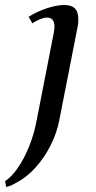

<svg xmlns="http://www.w3.org/2000/svg" viewBox="-53 -530 384 765"><path d="M-28 215 -33 192Q-7 175 18 139Q43 103 63 53.5Q83 4 93 -50L161 -398Q164 -413 164 -424Q164 -460 134 -460Q123 -460 106.5 -453.5Q90 -447 76 -437L61 -463Q94 -484 133.5 -497Q173 -510 202 -510Q222 -510 234.5 -504Q247 -498 253 -485.5Q259 -473 259 -453Q259 -446 258.5 -438.5Q258 -431 256 -422L183 -50Q173 1 148.5 49.5Q124 98 89 137Q54 176 14 197Q-7 209 -17 212Q-27 215 -28 215Z"/></svg>

Font: Wittgenstein
Style: Italic
Weight: 400
Italic angle: -11°
Designer: Jörg Drees
Foundry: Jörg Drees
Version: Version 1.500